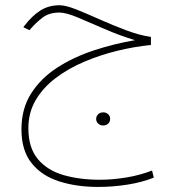

<svg xmlns="http://www.w3.org/2000/svg" viewBox="-20 -386 679 743"><path d="M564 -243.2V-211.9Q500.5 -205.6 434.1 -189.5Q367.7 -173.3 306.2 -147.2Q244.6 -121.1 195.8 -84.2Q147 -47.4 118.4 1Q89.8 49.3 89.8 109.9Q89.8 186 126.5 229.7Q163.1 273.4 225.8 291.5Q288.6 309.6 366.7 309.6Q416 309.6 469 300.8Q522 292 568.4 273.9L575.2 301.3Q530.8 319.3 473.9 328.4Q417 337.4 359.4 337.4Q276.4 337.4 209 315.9Q141.6 294.4 102.3 245.4Q63 196.3 63 114.7Q63 34.2 100.8 -24.9Q138.7 -84 202.1 -124.8Q265.6 -165.5 343.8 -191.2Q421.9 -216.8 502.4 -230.5Q441.4 -249 384 -274.2Q326.7 -299.3 281 -318.4Q235.4 -337.4 210 -337.4Q169.9 -337.4 144.3 -317.6Q118.7 -297.9 98.6 -274.4L94.2 -269L70.3 -280.8L74.7 -286.6Q103.5 -324.2 135.7 -345Q168 -365.7 210.4 -365.7Q234.4 -365.7 275.4 -349.4Q316.4 -333 366.7 -310.5Q417 -288.1 468.3 -268.8Q519.5 -249.5 564 -243.2ZM352.1 74.2Q352.1 64 359.6 56.4Q367.2 48.8 379.4 48.8Q391.1 48.8 398.7 56.2Q406.2 63.5 406.2 74.2Q406.2 85 398.7 92.3Q391.1 99.6 379.4 99.6Q367.2 99.6 359.6 92Q352.1 84.5 352.1 74.2Z"/></svg>

Font: Vazirmatn RD FD Thin
Style: Regular
Weight: 100
Designer: Saber Rastikerdar
Foundry: Saber Rastikerdar
Version: Version 33.003